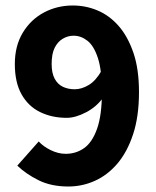

<svg xmlns="http://www.w3.org/2000/svg" viewBox="-20 -667 568 699"><path d="M229 12Q166 12 120 -11Q74 -34 43 -64L121 -152Q137 -134 164.5 -120.5Q192 -107 219 -107Q257 -107 286.5 -128Q316 -149 333.5 -198.5Q351 -248 351 -332Q351 -411 336.5 -455.5Q322 -500 298.5 -518.5Q275 -537 248 -537Q227 -537 208.5 -526Q190 -515 179 -493Q168 -471 168 -434Q168 -401 179 -380.5Q190 -360 209 -351Q228 -342 252 -342Q277 -342 303 -357.5Q329 -373 350 -410L357 -314Q333 -279 294 -258.5Q255 -238 223 -238Q169 -238 126 -259Q83 -280 58.5 -323.5Q34 -367 34 -434Q34 -500 63 -548Q92 -596 140 -621.5Q188 -647 245 -647Q292 -647 335 -629Q378 -611 411.5 -573Q445 -535 465.5 -475.5Q486 -416 486 -332Q486 -243 464.5 -178Q443 -113 407 -71Q371 -29 325 -8.5Q279 12 229 12Z"/></svg>

Font: Source Sans 3 ExtraLight
Style: Bold
Weight: 700
Version: Version 3.052;hotconv 1.1.0;makeotfexe 2.6.0